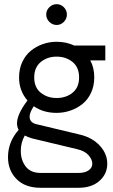

<svg xmlns="http://www.w3.org/2000/svg" viewBox="-20 -681 540 915"><path d="M215.1 -646.5Q230 -661.1 250 -661.1Q270 -661.1 284.4 -646.5Q298.8 -631.8 298.8 -611.8Q298.8 -591.8 284.4 -576.9Q270 -562 250 -562Q230 -562 215.1 -576.9Q200.2 -591.8 200.2 -611.8Q200.2 -631.8 215.1 -646.5ZM98.1 -35.2Q79.1 -2.4 79.1 38.1Q79.1 82 102.5 112.5Q126 143.1 172.9 143.1H355Q384.3 143.1 402.1 130.9Q419.9 118.7 419.9 99.1Q419.9 79.1 401.9 58.6Q383.8 38.1 347.2 29.8L134.8 -21Q116.2 -25.9 98.1 -35.2ZM150.9 -89.8 362.8 -39.1Q420.9 -24.9 456.1 13.7Q491.2 52.2 491.2 99.1Q491.2 147.9 454.1 180.9Q417 213.9 355 213.9H172.9Q100.1 213.9 59.1 172.6Q18.1 131.3 18.1 67.9Q18.1 -4.9 68.8 -62Q61 -77.6 61 -92.8Q61 -136.2 110.8 -202.1Q70.8 -248.5 70.8 -312Q70.8 -352.5 86.2 -385.5Q101.6 -418.5 127.2 -439.2Q152.8 -460 184.3 -470.9Q215.8 -481.9 250 -481.9Q295.9 -481.9 334 -463.9H481.9V-393.1H410.2Q429.2 -358.9 429.2 -312Q429.2 -271.5 413.8 -238.5Q398.4 -205.6 372.8 -185.3Q347.2 -165 315.7 -154.1Q284.2 -143.1 250 -143.1Q186 -143.1 141.1 -174.8Q121.1 -145 121.1 -125Q121.1 -98.1 150.9 -89.8ZM356.9 -312Q356.9 -360.4 325.7 -385.7Q294.4 -411.1 250 -411.1Q205.6 -411.1 174.3 -385.5Q143.1 -359.9 143.1 -312Q143.1 -264.2 174.3 -239Q205.6 -213.9 250 -213.9Q294.4 -213.9 325.7 -239Q356.9 -264.2 356.9 -312Z"/></svg>

Font: Rawengulk
Style: Bold
Weight: 700
Version: Version 0.92